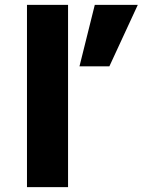

<svg xmlns="http://www.w3.org/2000/svg" viewBox="-20 -770 595 790"><path d="M91 0V-750H260V0ZM430 -497H307L370 -750H547Z"/></svg>

Font: Mplus 1p ExtraBold
Style: Regular
Weight: 800
Version: Version 1.061